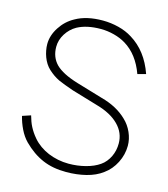

<svg xmlns="http://www.w3.org/2000/svg" viewBox="-115 -857 844 962"><g transform="rotate(15 307.0 -375.5)"><path d="M535.5 -551Q501.5 -645 431.5 -687.5Q404.5 -704 370 -713Q335.5 -722 301 -722Q228.5 -722 180 -696Q148 -678 127.5 -645.5Q107.5 -613.5 107.5 -578Q107.5 -524.5 141.5 -489.5Q176.5 -454.5 257.5 -430L393.5 -389.5Q476 -367.5 527 -317.5Q552.5 -293.5 567.5 -259.8Q582.5 -226 582.5 -191.5Q582.5 -145.5 561 -103Q539.5 -60.5 503 -34.5Q468.5 -8.5 420 3.5Q371.5 15.5 317.5 15.5Q283 15.5 252.5 10Q222 4.5 194.8 -7.2Q167.5 -19 142.5 -36.5Q117.5 -54 93.5 -78Q71 -101 55.2 -133.5Q39.5 -166 31.5 -199L75 -213.5Q79.5 -198 84.2 -184.5Q89 -171 95.5 -158.5Q102 -146 110.5 -133.2Q119 -120.5 131 -106.5Q146.5 -88.5 167.2 -73.8Q188 -59 212 -49Q236 -39 263 -33.5Q290 -28 318.5 -28Q364 -28 406.2 -39Q448.5 -50 477 -70Q491 -79.5 502 -93Q513 -106.5 520.5 -122.2Q528 -138 531.8 -155.2Q535.5 -172.5 535.5 -190.5Q535.5 -246 495 -286.5Q455 -327 381 -348L245 -388.5Q195 -405.5 166 -418.5Q136 -433 109.5 -457.5Q97.5 -468.5 88.2 -483Q79 -497.5 73 -513.5Q67 -529.5 63.8 -546.5Q60.5 -563.5 60.5 -580Q60.5 -624.5 88.5 -667.5Q116 -710 159.5 -733.5Q215.5 -765.5 300 -765.5Q342 -765.5 382.2 -755.2Q422.5 -745 454 -725Q539.5 -673 578 -562.5Z"/></g></svg>

Font: Russisch Sans ExtraLight
Style: Regular
Weight: 200
Width: 4
Designer: Michael Sharanda (font) & Cristiano Sobral (main changes)
Foundry: Michael Sharanda
Version: Version 2.00;September 8, 2020;FontCreator 13.0.0.2681 64-bi